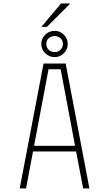

<svg xmlns="http://www.w3.org/2000/svg" viewBox="-20 -1056 610 1076"><path d="M212 -905.5 322 -1036.5H374L243 -905.5ZM286.5 -736Q255.5 -736 233.5 -757.5Q211.5 -779 211.5 -810Q211.5 -840 233.5 -861.5Q255.5 -883 286.5 -883Q316 -883 337.8 -861.5Q359.5 -840 359.5 -810Q359.5 -779 337.8 -757.5Q316 -736 286.5 -736ZM286.5 -764Q306 -764 319.2 -777Q332.5 -790 332.5 -811Q332.5 -829.5 319 -841.8Q305.5 -854 286.5 -854Q267 -854 253.2 -841.8Q239.5 -829.5 239.5 -811Q239.5 -790 253 -777Q266.5 -764 286.5 -764ZM446 0 406.5 -207H165L126 0H90.5L224 -700H348L481 0ZM252 -668 171 -239H400.5L320 -668Z"/></svg>

Font: League Mono Narrow Thin
Style: Regular
Weight: 100
Width: 3
Designer: Tyler Finck
Foundry: The League of Moveable Type / Tyler Finck
Version: Version 2.210